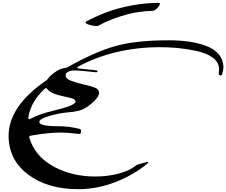

<svg xmlns="http://www.w3.org/2000/svg" viewBox="-20 -1295 1606 1363"><path d="M681 -1114Q665 -1105 617 -1118Q586 -1127 587 -1137Q588 -1140 593 -1143Q725 -1214 864 -1246Q986 -1274 1105 -1275Q1125 -1275 1106 -1249Q1084 -1220 1065 -1218Q975 -1216 894 -1196Q768 -1163 681 -1114ZM536 48Q316 48 178.5 -57Q41 -162 41 -330Q41 -540 307 -723Q315 -728 320 -736Q337 -762 385 -792Q412 -809 443 -813Q452 -813 460 -818Q649 -925 796 -967Q943 -1009 1178 -1009Q1254 -1009 1318.5 -1000Q1383 -991 1441 -970Q1499 -949 1532.5 -909.5Q1566 -870 1566 -815Q1566 -801 1557 -767Q1554 -757 1543 -760Q1532 -763 1533 -773Q1535 -793 1535 -805Q1535 -853 1490 -886Q1445 -919 1372 -934Q1299 -949 1238 -954.5Q1177 -960 1117 -960Q793 -960 534 -822Q530 -820 529 -817Q528 -814 530 -811.5Q532 -809 537 -809L662 -796Q677 -794 671 -786Q668 -781 661 -782Q547 -795 508 -795Q484 -795 465 -786Q446 -777 446 -758Q446 -737 481 -723Q516 -709 579 -694Q620 -685 650 -674Q683 -663 683 -635Q683 -606 633.5 -563Q584 -520 543 -510Q505 -500 460 -497Q406 -493 332.5 -472.5Q259 -452 259 -429Q259 -399 394 -399Q470 -399 545 -380Q557 -377 556 -360.5Q555 -344 542 -344Q460 -354 409 -354Q325 -354 198 -332Q185 -330 188 -318Q227 -187 357.5 -114.5Q488 -42 655 -42Q746 -42 824 -63Q902 -84 945 -120Q951 -125 961 -128L1021 -145Q1031 -148 1032 -142Q1032 -139 1029 -136Q931 -54 800.5 -3Q670 48 536 48ZM181 -461Q180 -454 184 -450.5Q188 -447 195 -451Q260 -486 358 -509Q516 -546 516 -574Q516 -588 496.5 -595Q477 -602 436 -610Q338 -629 315 -664Q308 -674 299 -666Q199 -576 181 -461Z"/></svg>

Font: Joscelyn
Style: Regular
Weight: 400
Designer: Peter S. Baker
Version: Version 1.012